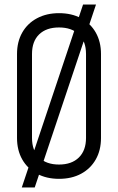

<svg xmlns="http://www.w3.org/2000/svg" viewBox="-20 -773 520 846"><path d="M359 -164V-536H425V-164ZM55 -164V-536H121V-164ZM425 -535H359Q359 -591 327.5 -621.5Q296 -652 240 -652V-715Q296 -715 337.5 -692.5Q379 -670 402 -629.5Q425 -589 425 -535ZM55 -535Q55 -589 78 -629.5Q101 -670 143 -692.5Q185 -715 240 -715V-652Q184 -652 152.5 -621.5Q121 -591 121 -535ZM425 -165Q425 -111 402 -70.5Q379 -30 337.5 -7.5Q296 15 240 15V-48Q296 -48 327.5 -79Q359 -110 359 -165ZM55 -165H121Q121 -110 152.5 -79Q184 -48 240 -48V15Q185 15 143 -7.5Q101 -30 78 -70.5Q55 -111 55 -165ZM76 53 346 -753H403L133 53Z"/></svg>

Font: Akshar Light
Style: Regular
Weight: 300
Designer: Tall Chai
Foundry: Tall Chai
Version: Version 1.100